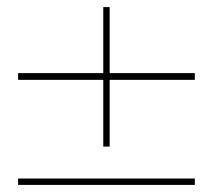

<svg xmlns="http://www.w3.org/2000/svg" viewBox="-20 -517 600 541"><path d="M271 -104V-292H31V-311H271V-497H289V-311H529V-292H289V-104ZM31 4V-14H529V4Z"/></svg>

Font: Hanken Grotesk Thin
Style: Italic
Weight: 250
Italic angle: -8°
Designer: Alfredo Marco Pradil
Foundry: Hanken Design Co.
Version: Version 3.013